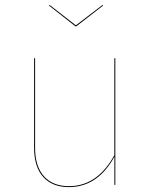

<svg xmlns="http://www.w3.org/2000/svg" viewBox="-20 -755 615 784"><path d="M398.4 -734.6 289.7 -651.5 182.9 -734.6 179.9 -732.4 288.2 -647.3H291.2L401.3 -732.4ZM450.9 -517.2H446.9V-121.3C405.9 -46.6 347.4 5.2 261.1 5.2C175.6 5.2 123.3 -48.8 123.3 -150.1V-517.2H119.3V-149.9C119.3 -46 173.3 9.1 260.8 9.1C346.8 9.1 405.7 -40.1 447.1 -115L447.1 0H450.9Z"/></svg>

Font: Fira Sans Four
Style: Regular
Weight: 100
Designer: Carrois Corporate & Edenspiekermann AG
Foundry: Carrois Corporate GbR & Edenspiekermann AG
Version: Version 4.203;PS 004.203;hotconv 1.0.88;makeotf.lib2.5.64775